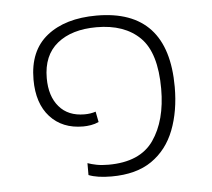

<svg xmlns="http://www.w3.org/2000/svg" viewBox="-41 -507 622 562"><g transform="rotate(-5 269.5 -226.5)"><path d="M265 10Q223 10 198 0V-35Q209 -31 224 -28Q239 -25 259 -25Q352 -25 392 -82.5Q432 -140 432 -233Q432 -339 386.5 -384Q341 -429 259 -429Q186 -429 143.5 -394.5Q101 -360 101 -293Q101 -240 127.5 -209Q154 -178 202 -178Q220 -178 235 -183L241 -152Q230 -147 218 -145Q206 -143 195 -143Q134 -143 98 -182.5Q62 -222 62 -292Q62 -377 116 -420Q170 -463 262 -463Q472 -463 472 -235Q472 -164 450.5 -108.5Q429 -53 383.5 -21.5Q338 10 265 10Z"/></g></svg>

Font: Noto Sans Thai UI ExtLt
Style: Regular
Weight: 200
Designer: Monotype Design Team
Foundry: Monotype Imaging Inc.
Version: Version 2.000;GOOG;noto-source:20170915:90ef993387c0